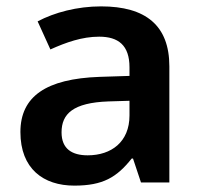

<svg xmlns="http://www.w3.org/2000/svg" viewBox="-20 -572 628 602"><path d="M297 -552C222 -552 151 -533 98 -505L138 -417C187 -439 237 -457 291 -457C351 -457 386 -430 386 -361V-334L292 -331C125 -325 44 -270 44 -158C44 -43 116 10 213 10C303 10 346 -16 393 -75H397L422 0H511V-364C511 -492 437 -552 297 -552ZM320 -254 386 -256V-210C386 -127 329 -85 255 -85C206 -85 173 -105 173 -157C173 -215 209 -250 320 -254Z"/></svg>

Font: Noto Sans Vithkuqi SemiBold
Style: Regular
Weight: 600
Version: Version 1.001